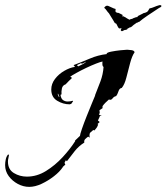

<svg xmlns="http://www.w3.org/2000/svg" viewBox="-97 -660 650 749"><path d="M522 -639Q524 -640 527 -640Q532 -640 532.5 -637.5Q533 -635 531 -633Q523 -629 514.5 -623Q506 -617 498 -612Q494 -610 480.5 -600.5Q467 -591 460 -586L445 -574L444 -575L440 -572Q437 -572 436 -571L423 -562V-561H422L416 -555L415 -556L414 -555Q414 -554 412 -553.5Q410 -553 409 -553L404 -550Q404 -550 400 -548Q400 -545 398 -545Q395 -543 389 -543Q385 -541 381 -539Q377 -537 375 -541Q374 -541 374 -541.5Q374 -542 374 -542Q374 -544 376 -547Q378 -550 376 -550L370 -549Q365 -549 367 -551L366 -552L365 -551L357 -567Q357 -568 354 -568L352 -571L351 -570L344 -582Q341 -587 335 -596.5Q329 -606 328 -608Q323 -613 319 -619Q315 -625 310 -629Q309 -631 314 -635Q319 -639 325 -637Q333 -634 339.5 -630.5Q346 -627 354 -625Q354 -623 353.5 -618Q353 -613 357 -612Q358 -610 362 -610Q366 -610 367 -609L381 -602V-595Q382 -596 383.5 -596.5Q385 -597 385 -596L393 -592Q395 -590 396.5 -589.5Q398 -589 399 -588L408 -583Q413 -586 416 -586Q419 -586 423 -589L434 -593Q435 -594 436 -593.5Q437 -593 437 -592L442 -598L460 -607Q462 -609 466 -609.5Q470 -610 473 -612Q478 -613 481.5 -619Q485 -625 486 -627Q496 -629 505 -633Q514 -637 522 -639ZM17 69Q-6 69 -27.5 57.5Q-49 46 -63 27Q-77 8 -77 -16Q-77 -27 -74.5 -38.5Q-72 -50 -65 -58L-62 -55Q-63 -48 -64.5 -42Q-66 -36 -66 -30Q-66 1 -43 15Q-20 29 8 29Q47 29 82.5 7Q118 -15 147.5 -47Q177 -79 196 -109V-112L215 -130Q215 -135 222.5 -157Q230 -179 241 -206.5Q252 -234 261.5 -257Q271 -280 274 -287V-289Q285 -316 295 -343Q305 -370 307 -399Q303 -401 302.5 -408.5Q302 -416 303 -420Q296 -419 278 -412Q260 -405 239 -395Q218 -385 201 -375.5Q184 -366 177 -361L184 -356Q177 -350 171 -343.5Q165 -337 159 -331Q147 -327 144.5 -315Q142 -303 143 -292L139 -290Q141 -275 149 -269.5Q157 -264 167 -264Q177 -264 187 -267L188 -265L181 -255L175 -253Q149 -253 126 -267Q103 -281 103 -311Q103 -333 117.5 -352Q132 -371 153.5 -383.5Q175 -396 195 -399V-400L190 -406Q222 -418 253.5 -431.5Q285 -445 319 -449V-450Q319 -455 336.5 -458.5Q354 -462 373.5 -464Q393 -466 399 -466Q404 -466 415.5 -464.5Q427 -463 428 -456Q418 -442 410.5 -413.5Q403 -385 396 -357.5Q389 -330 378 -317Q369 -316 365 -303.5Q361 -291 356 -285Q348 -284 342 -276Q336 -268 328 -272Q321 -266 314.5 -259.5Q308 -253 303 -246V-238L291 -230L292 -220L289 -212L298 -211V-209H293Q292 -204 289.5 -199.5Q287 -195 285 -190L292 -184L282 -175L286 -176Q285 -169 280.5 -162.5Q276 -156 271 -151L267 -153Q260 -147 256 -143.5Q252 -140 252 -132Q252 -127 253 -123L247 -127Q241 -123 235.5 -117.5Q230 -112 232 -104Q210 -90 194.5 -70.5Q179 -51 164 -31L160 -35L155 -26L156 -21L158 -18L148 -9V-8Q136 10 113.5 27.5Q91 45 65.5 57Q40 69 17 69ZM208 -401Q216 -405 223.5 -408.5Q231 -412 238 -418V-419Q234 -417 230.5 -415Q227 -413 222 -411L220 -414L203 -406ZM135 -281 130 -294H128Q129 -290 130 -286.5Q131 -283 135 -281Z"/></svg>

Font: Kolker Brush
Style: Regular
Weight: 400
Designer: Robert E. Leuschke
Foundry: Robert E. Leuschke
Version: Version 1.010; ttfautohint (v1.8.3)